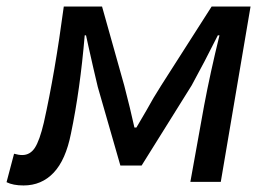

<svg xmlns="http://www.w3.org/2000/svg" viewBox="-52 -556 824 587"><path d="M-32 1 -9 -86Q5 -82 16 -82Q40 -82 54.5 -104Q69 -126 82 -181Q116 -333 143 -536H260L328 -294Q346 -225 359 -166H365L396 -219Q416 -256 441 -295L595 -536H714L623 0H530L572 -233Q591 -334 619 -448H614Q573 -366 534 -295L381 -50H316L247 -290Q234 -344 218 -416L211 -448H207Q193 -282 165 -148Q149 -67 112 -28Q75 11 20 11Q-12 11 -32 1Z"/></svg>

Font: Nebula Sans Medium
Style: Regular
Weight: 500
Italic angle: -9°
Designer: Paul D. Hunt for Adobe (as Source Sans)
Foundry: Nebula Entertainment & Broadcasting LLC
Version: Version 1.010